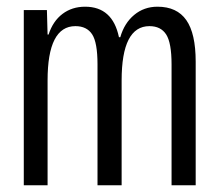

<svg xmlns="http://www.w3.org/2000/svg" viewBox="-20 -553 651 573"><path d="M51 -523H120L122 -450H125Q138 -490 166.5 -511.5Q195 -533 234 -533Q316 -533 335 -442H339Q351 -484 380.5 -508.5Q410 -533 450 -533Q508 -533 536 -493Q564 -453 564 -369V0H492V-361Q492 -425 476 -450Q460 -475 426 -475Q343 -475 343 -313V0H271V-361Q271 -426 255 -450.5Q239 -475 205 -475Q122 -475 122 -313V0H51Z"/></svg>

Font: Mona Sans Condensed
Style: Regular
Weight: 400
Width: 3
Designer: Deni Anggara
Foundry: GitHub
Version: Version 2.000